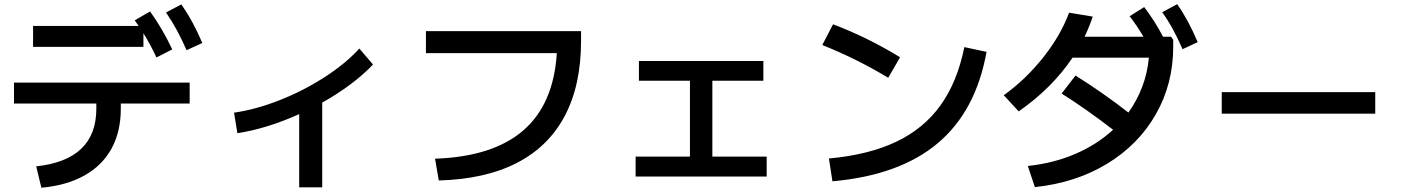

<svg xmlns="http://www.w3.org/2000/svg" viewBox="-20 -838 6602 904"><path d="M433.6 -326.2V-350.6H45.9V-449.2H873V-350.6H548.8V-326.2Q548.8 -218.3 505.1 -138.4Q461.4 -58.6 377.4 -11.7Q293.5 35.2 174.8 45.9L150.4 -54.7Q433.6 -85.4 433.6 -326.2ZM135.7 -715.8H632.8L614.3 -742.2L686.5 -784.2Q744.6 -703.6 791 -605.5L716.8 -567.4Q688.5 -627.9 655.3 -681.6V-617.2H135.7ZM761.7 -779.3 834 -817.4Q863.8 -773.9 887 -730.7Q910.2 -687.5 932.6 -635.7L858.4 -601.6Q835.9 -653.3 812.7 -695.8Q789.6 -738.3 761.7 -779.3Z M1671.9 -609.4 1736.3 -534.2Q1691.4 -486.8 1630.1 -440.9Q1568.8 -395 1497.1 -355V43.9H1388.7V-300.8Q1314.5 -267.1 1240.2 -244.1Q1166 -221.2 1097.7 -210.9L1082 -307.6Q1183.1 -321.8 1295.7 -366Q1408.2 -410.2 1507.8 -474.4Q1607.4 -538.6 1671.9 -609.4Z M2601.6 -587.9H1985.4V-691.4H2715.8V-645.5Q2715.8 -437.5 2639.4 -292.7Q2563 -147.9 2413.6 -71Q2264.2 5.9 2045.9 11.7L2028.3 -90.8Q2300.8 -100.1 2443.8 -223.9Q2586.9 -347.7 2601.6 -587.9Z M2972.7 -100.6H3228.5V-458H2988.3V-550.8H3574.2V-458H3334V-100.6H3589.8V-6.8H2972.7Z M4520.5 -616.2 4625 -593.8Q4574.7 -314 4394.5 -163.1Q4214.4 -12.2 3899.4 15.6L3882.8 -91.8Q4070.3 -108.9 4200 -170.7Q4329.6 -232.4 4408.4 -342.3Q4487.3 -452.1 4520.5 -616.2ZM3851.6 -626 3902.3 -723.6Q4064.9 -662.1 4217.8 -568.4L4162.1 -471.7Q4014.6 -561 3851.6 -626Z M5220.7 -227.1Q5091.3 -326.7 4978.5 -397.5L5043.9 -482.4Q5170.9 -402.8 5293 -308.1Q5333.5 -364.7 5358.2 -429.9Q5382.8 -495.1 5389.2 -566.4H5029.8Q4933.6 -423.3 4776.4 -313.5L4706.1 -389.6Q4809.6 -463.9 4891.8 -567.6Q4974.1 -671.4 5013.7 -778.3L5125 -759.8Q5107.9 -709 5086.4 -665H5363.8Q5331.1 -720.2 5298.8 -761.7L5367.2 -804.7Q5417 -739.7 5456.1 -665H5494.1L5503.9 -650.4V-618.2Q5503.9 -443.4 5422.1 -300Q5340.3 -156.7 5192.4 -66.9Q5044.4 22.9 4852.5 43L4819.3 -56.6Q4940.4 -69.3 5042.7 -113.3Q5145 -157.2 5220.7 -227.1ZM5452.1 -780.3 5522.5 -818.4Q5550.8 -777.8 5573.5 -735.6Q5596.2 -693.4 5619.1 -639.6L5547.9 -606.4Q5524.4 -659.7 5502 -700.9Q5479.5 -742.2 5452.1 -780.3Z M5732.4 -404.3H6455.1V-302.7H5732.4Z"/></svg>

Font: Pretendard JP SemiBold
Style: Regular
Weight: 600
Designer: Base glyphs from Inter by Rasmus Andersson; Hangeul glyphs from Noto Sans CJK(Source Han Sans) by Jang Soo-young and Kan
Foundry: Kil Hyung-jin
Version: Version 1.309